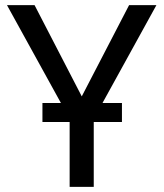

<svg xmlns="http://www.w3.org/2000/svg" viewBox="-20 -731 641 751"><path d="M457 -253.9H346.7V0H252.4V-253.9H146V-328.1H218.3L7.3 -710.9H115.2L299.8 -354L484.9 -710.9H591.8L380.9 -328.1H457Z"/></svg>

Font: Roboto21382017
Style: Regular
Weight: 400
Designer: Christian Robertson
Foundry: Google
Version: Version 2.138; 2017